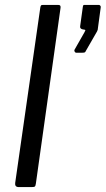

<svg xmlns="http://www.w3.org/2000/svg" viewBox="-20 -762 430 782"><path d="M126.1 -14.3Q124.8 -4.8 121.9 -2.4Q119.1 0 108.6 0H57.2Q48 0 44.4 -4.3Q40.8 -8.6 41.8 -16.5L144.1 -730.8Q145.3 -738.2 147.3 -740.1Q149.2 -742 155.3 -742H217.2Q229.3 -742 226.3 -728ZM290.4 -547.2Q286.3 -547.2 284.1 -551.6Q282 -555.9 283.2 -558.8L324.1 -630.7Q326.9 -637.1 327.7 -638.6Q328.4 -640.2 324.1 -641.2L317.4 -642.2Q311.8 -643.2 308.6 -646.4Q305.4 -649.6 306.4 -655L317.5 -734.9Q318.5 -740 319.8 -741Q321 -742 324.9 -742H382.7Q385.8 -742 388.5 -738.8Q391.2 -735.5 390.2 -731.7L377.8 -639.8Q376.8 -638.2 376.2 -636.8Q375.5 -635.4 375.3 -634.1L329.6 -554.6Q327.8 -549.2 324.1 -548.2Q320.4 -547.2 312.2 -547.2Z"/></svg>

Font: Libre Franklin Thin
Style: Italic
Weight: 100
Italic angle: -8°
Designer: Pablo Impallari, Rodrigo Fuenzalida, Nhung Nguyen
Foundry: Impallari Type
Version: Version 3.000